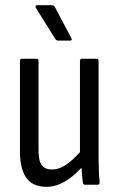

<svg xmlns="http://www.w3.org/2000/svg" viewBox="-20 -714 458 742"><path d="M160 8Q106 8 81.5 -27Q57 -62 57 -131V-478Q57 -487 65 -487H121Q129 -487 129 -478V-133Q129 -92 141.5 -75.5Q154 -59 181 -59Q208 -59 233.5 -76Q259 -93 289 -126V-478Q289 -487 297 -487H353Q361 -487 361 -478V-121Q361 -83 362 -56Q363 -29 365 -11Q366 0 357 0H309Q301 0 300 -9Q297 -35 295 -66Q263 -31 229 -11.5Q195 8 160 8ZM206 -557Q198 -557 194 -563L119 -683Q116 -687 117.5 -690.5Q119 -694 124 -694H181Q188 -694 192 -687L256 -566Q260 -557 251 -557Z"/></svg>

Font: Sofia Sans Cond
Style: Regular
Weight: 400
Width: 3
Designer: Botio Nikoltchev, Ani Petrova
Foundry: lettersoup
Version: Version 4.100; ttfautohint (v1.8.3)